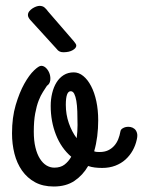

<svg xmlns="http://www.w3.org/2000/svg" viewBox="-20 -624 500 671"><path d="M400.9 -165Q401.9 -170.9 407.5 -174.8Q413.1 -178.7 420.4 -180.2Q427.7 -181.6 435.8 -180.2Q443.8 -178.7 450 -173.6Q456.1 -168.5 458.7 -159.4Q461.4 -150.4 458 -136.2Q453.6 -115.7 443.6 -97.9Q433.6 -80.1 418.5 -66.4Q403.3 -52.7 382.8 -44.9Q362.3 -37.1 336.9 -37.1Q323.2 -37.1 311.3 -38.6Q299.3 -40 288.1 -43.9Q269.5 -11.7 240.2 8.1Q210.9 27.8 168 27.8Q129.9 27.8 102.5 12.9Q75.2 -2 57.1 -27.6Q39.1 -53.2 30.5 -86.9Q22 -120.6 22 -158.2Q22 -213.4 34.9 -257.1Q47.9 -300.8 64.9 -331.3Q82 -361.8 98.9 -377.9Q115.7 -394 124 -394Q133.8 -394 141.8 -385.5Q149.9 -377 153.6 -365.5Q157.2 -354 155.5 -342.3Q153.8 -330.6 144 -324.2Q138.2 -314.9 130.1 -302.7Q122.1 -290.5 115 -272.2Q107.9 -253.9 103 -227.5Q98.1 -201.2 98.1 -164.1Q98.1 -132.3 103.8 -108.9Q109.4 -85.4 119.4 -69.6Q129.4 -53.7 142.3 -45.9Q155.3 -38.1 169.9 -38.1Q191.4 -38.1 205.3 -48.6Q219.2 -59.1 229 -76.2Q193.8 -106.4 175.5 -153.1Q157.2 -199.7 157.2 -253.9Q157.2 -277.3 162.4 -298.6Q167.5 -319.8 177.5 -335.9Q187.5 -352.1 202.6 -361.6Q217.8 -371.1 237.8 -371.1Q255.4 -371.1 271 -358.4Q286.6 -345.7 298.3 -323.2Q310.1 -300.8 316.7 -270Q323.2 -239.3 323.2 -203.1Q323.2 -175.3 319.8 -147.9Q316.4 -120.6 309.1 -95.2Q314.5 -93.3 319.1 -93Q323.7 -92.8 329.1 -92.8Q345.2 -92.8 357.7 -98.6Q370.1 -104.5 378.9 -114.3Q387.7 -124 393.1 -137.2Q398.4 -150.4 400.9 -165ZM210 -257.8Q210 -224.1 220.5 -193.8Q231 -163.6 248 -141.1Q251 -165 251 -187Q251 -212.4 250.2 -234.1Q249.5 -255.9 246.8 -271.5Q244.1 -287.1 239.5 -296.1Q234.9 -305.2 227.1 -305.2Q210 -305.2 210 -257.8ZM85.4 -554.7Q77.6 -564 77.6 -571.3Q77.6 -578.6 82.3 -584.5Q86.9 -590.3 93.3 -594.5Q99.6 -598.6 106.4 -601.1Q113.3 -603.5 118.2 -603.5Q128.9 -603.5 135.5 -597.9Q142.1 -592.3 147.5 -584.5L238.3 -479.5Q241.2 -475.6 243.9 -471.9Q246.6 -468.3 246.6 -464.4Q246.6 -456.1 234.1 -448.7Q221.7 -441.4 201.2 -441.4Q192.9 -441.4 187.3 -444.6Q181.6 -447.8 179.2 -451.7Z"/></svg>

Font: Grand Hotel
Style: Regular
Weight: 400
Designer: Brian J. Bonislawsky & Jim Lyles for Astigmatic (AOETI)
Foundry: Astigmatic (AOETI)
Version: Version 001.000